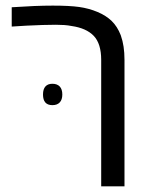

<svg xmlns="http://www.w3.org/2000/svg" viewBox="-20 -660 540 680"><path d="M338.4 0V-447.8Q338.4 -505.4 312 -533Q285.6 -560.5 233.4 -567.9Q221.7 -570.3 207.8 -571.3Q193.8 -572.3 178.2 -572.3Q159.2 -572.3 130.9 -571.5Q102.5 -570.8 73.2 -569.1Q43.9 -567.4 21.5 -565.9V-634.3Q64.9 -637.2 101.1 -638.7Q137.2 -640.1 167 -640.1Q225.6 -640.1 260.3 -635.3Q294.9 -630.4 325.2 -617.7Q355.5 -605 375.5 -585.7Q395.5 -566.4 407.7 -535.2Q414.6 -515.6 417.7 -494.6Q420.9 -473.6 420.9 -447.8V0ZM165.5 -287.6Q132.3 -287.6 132.3 -325.2Q132.3 -344.2 140.9 -353.8Q149.4 -363.3 165.5 -363.3Q182.6 -363.3 191.7 -353.5Q200.7 -343.8 200.7 -325.2Q200.7 -307.1 191.7 -297.4Q182.6 -287.6 165.5 -287.6Z"/></svg>

Font: Wonky
Style: Regular
Weight: 400
Designer: Monotype Design Team
Foundry: Monotype Imaging Inc.
Version: Version 3.000